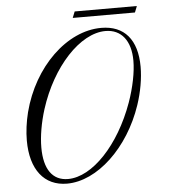

<svg xmlns="http://www.w3.org/2000/svg" viewBox="-59 -940 941 1015"><g transform="rotate(-5 411.0 -432.5)"><path d="M83 -375.5C70.3 -324.7 63.5 -273.4 63.5 -226.1C63.5 -72.3 134.8 19 255.9 19C416.5 19 587.4 -141.6 661.6 -362.3C684.6 -430.7 696.8 -501.5 696.8 -563C696.8 -706.5 629.4 -785.6 506.8 -785.6C324.2 -785.6 143.6 -611.3 83 -375.5ZM263.2 -4.9C181.2 -4.9 136.7 -67.4 136.7 -182.6C136.7 -242.2 148.9 -313.5 170.9 -383.8C240.7 -603.5 393.1 -767.1 527.8 -767.1C611.8 -767.1 661.6 -704.1 661.6 -598.1C661.6 -537.6 645.5 -457.5 617.7 -379.4C539.6 -161.1 392.6 -4.9 263.2 -4.9ZM361.8 -851.1H691.9L705.1 -884.3H375Z"/></g></svg>

Font: Petit Formal Script
Style: Regular
Weight: 400
Designer: Pablo Impallari, Brenda Gallo, Rodrigo Fuenzalida
Foundry: Pablo Impallari, Brenda Gallo, Rodrigo Fuenzalida
Version: Version 1.001